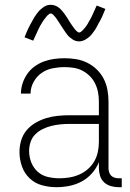

<svg xmlns="http://www.w3.org/2000/svg" viewBox="-20 -770 540 798"><path d="M214 8Q184 8 154.5 0Q125 -8 103 -29Q81 -50 71 -79Q61 -108 61 -138Q61 -163 68 -186.5Q75 -210 90.5 -228.5Q106 -247 127.5 -259.5Q149 -272 172 -279Q195 -286 219.5 -288.5Q244 -291 268 -291H391V-348Q391 -367 387.5 -386Q384 -405 375.5 -422.5Q367 -440 353.5 -453.5Q340 -467 323 -476Q306 -485 287 -488Q268 -491 248 -491Q223 -491 198 -486Q173 -481 152.5 -466.5Q132 -452 119.5 -429Q107 -406 107 -381H67Q67 -403 74 -424Q81 -445 93.5 -463Q106 -481 124 -494Q142 -507 162.5 -514.5Q183 -522 204.5 -525Q226 -528 248 -528Q273 -528 297 -524Q321 -520 343 -509Q365 -498 382.5 -481Q400 -464 411 -442.5Q422 -421 426.5 -396.5Q431 -372 431 -348V-71Q431 -63 433.5 -54.5Q436 -46 442 -40Q448 -34 456.5 -31.5Q465 -29 473 -29H486V8H473Q457 8 441 3.5Q425 -1 413 -12Q401 -23 396 -39Q391 -55 391 -71V-96Q381 -71 362.5 -50Q344 -29 320 -16Q296 -3 269 2.5Q242 8 214 8ZM227 -29Q248 -29 269 -32.5Q290 -36 309.5 -44.5Q329 -53 345 -67Q361 -81 371.5 -99Q382 -117 386.5 -138Q391 -159 391 -180V-255H268Q249 -255 230 -253Q211 -251 193 -246.5Q175 -242 157.5 -233.5Q140 -225 126.5 -211.5Q113 -198 107 -179.5Q101 -161 101 -142Q101 -118 110 -95Q119 -72 137 -56Q155 -40 179 -34.5Q203 -29 227 -29ZM309 -598Q302 -598 295 -600Q288 -602 282 -606Q276 -610 270.5 -614.5Q265 -619 260.5 -624.5Q256 -630 252 -636Q248 -642 244 -648Q240 -654 236 -660Q232 -666 228 -672.5Q224 -679 219.5 -685.5Q215 -692 211.5 -697Q208 -702 202 -708Q196 -714 191 -714Q187 -714 184 -711.5Q181 -709 178 -706.5Q175 -704 171.5 -699Q168 -694 166 -692Q164 -690 162.5 -687.5Q161 -685 159 -682.5Q157 -680 155.5 -677Q154 -674 152 -671Q150 -668 148 -664.5Q146 -661 144 -657Q142 -653 140 -649Q138 -645 136 -640.5Q134 -636 132 -631.5Q130 -627 127.5 -622Q125 -617 123 -612Q121 -607 118 -601L82 -615Q86 -625 89.5 -633.5Q93 -642 96.5 -649.5Q100 -657 104 -664.5Q108 -672 111.5 -678Q115 -684 118 -690Q121 -696 124.5 -701Q128 -706 131.5 -711Q135 -716 140 -722Q145 -728 150.5 -732.5Q156 -737 162.5 -741.5Q169 -746 176 -748Q183 -750 191 -750Q198 -750 205 -748Q212 -746 218 -742.5Q224 -739 229.5 -734Q235 -729 239.5 -723.5Q244 -718 248 -712.5Q252 -707 256 -701Q260 -695 264 -688.5Q268 -682 272 -675.5Q276 -669 280.5 -663Q285 -657 288.5 -652Q292 -647 298 -641Q304 -635 309 -635Q313 -635 316 -637.5Q319 -640 322 -642.5Q325 -645 328.5 -649.5Q332 -654 334 -656Q336 -658 337.5 -660.5Q339 -663 341 -665.5Q343 -668 344.5 -671Q346 -674 348 -677.5Q350 -681 352 -684.5Q354 -688 356 -691.5Q358 -695 360 -699Q362 -703 364 -707.5Q366 -712 368 -716.5Q370 -721 372.5 -726Q375 -731 377 -736.5Q379 -742 382 -747L418 -733Q414 -724 410.5 -715Q407 -706 403.5 -698.5Q400 -691 396 -684Q392 -677 388.5 -670.5Q385 -664 382 -658Q379 -652 375.5 -647Q372 -642 368.5 -637Q365 -632 360 -626Q355 -620 349.5 -615.5Q344 -611 337.5 -607Q331 -603 324 -600.5Q317 -598 309 -598Z"/></svg>

Font: Iosevka SS18 Extralight
Style: Regular
Weight: 200
Monospace: yes
Designer: Belleve Invis
Foundry: Belleve Invis
Version: Version 25.1.1; ttfautohint (v1.8.4)